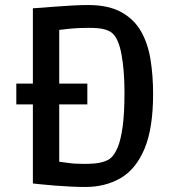

<svg xmlns="http://www.w3.org/2000/svg" viewBox="-20 -731 696 765"><path d="M45 -315V-398H328V-315ZM320 14Q295 14 263 12.5Q231 11 199.5 8.5Q168 6 144 3.5Q120 1 111 0V-698Q118 -698 142 -700Q166 -702 199 -704.5Q232 -707 267 -709Q302 -711 331 -711Q412 -711 463.5 -682.5Q515 -654 542.5 -605Q570 -556 580 -492Q590 -428 590 -357Q590 -219 555.5 -137.5Q521 -56 460 -21Q399 14 320 14ZM315 -78Q363 -78 387.5 -85Q412 -92 423 -103Q437 -116 449 -144Q461 -172 468.5 -225Q476 -278 476 -363Q476 -450 464 -514.5Q452 -579 426 -600Q417 -608 396.5 -614Q376 -620 333 -620Q290 -620 257 -616.5Q224 -613 200 -610L216 -660V-39L198 -89Q224 -86 250.5 -82Q277 -78 315 -78Z"/></svg>

Font: Ruda SemiBold
Style: Regular
Weight: 600
Designer: Mariela Monsalve and Angelina Sanchez
Foundry: Mariela Monsalve and Angelina Sanchez
Version: Version 2.001